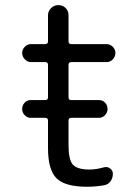

<svg xmlns="http://www.w3.org/2000/svg" viewBox="-20 -710 540 740"><path d="M97.7 -324.2H154.3Q165 -324.2 165 -335V-460Q165 -470.7 154.3 -470.7H99.6Q85.9 -470.7 75.7 -481.4Q65.4 -492.2 65.4 -505.9Q65.4 -519.5 75.7 -529.8Q85.9 -540 99.6 -540H154.3Q165 -540 165 -550.8V-651.4Q165 -667 176.8 -678.7Q188.5 -690.4 205.1 -690.4Q221.7 -690.4 232.9 -679.2Q244.1 -668 244.1 -651.4V-550.8Q244.1 -540 254.9 -540H390.6Q404.3 -540 414.6 -529.8Q424.8 -519.5 424.8 -505.9Q424.8 -492.2 415 -481.4Q405.3 -470.7 390.6 -470.7H254.9Q244.1 -470.7 244.1 -460V-335Q244.1 -324.2 254.9 -324.2H362.3Q376 -324.2 385.3 -314Q394.5 -303.7 394.5 -290Q394.5 -276.4 384.8 -266.1Q375 -255.9 362.3 -255.9H254.9Q244.1 -255.9 244.1 -245.1V-150.4Q244.1 -94.7 260.7 -75.7Q277.3 -56.6 325.2 -56.6Q350.6 -56.6 381.8 -65.4Q394.5 -68.4 404.8 -60.5Q415 -52.7 415 -40Q415 -24.4 406.2 -11.7Q397.5 1 381.8 3.9Q348.6 9.8 315.4 9.8Q231.4 9.8 198.2 -22.5Q165 -54.7 165 -139.6V-245.1Q165 -255.9 154.3 -255.9H97.7Q85 -255.9 75.2 -266.1Q65.4 -276.4 65.4 -290Q65.4 -303.7 74.7 -314Q84 -324.2 97.7 -324.2Z"/></svg>

Font: Rounded-X Mgen+ 1m regular
Style: Regular
Weight: 400
Designer: [Source Han Sans]
Ryoko NISHIZUKA  (kana & ideographs); Paul D. Hunt (Latin, Greek & Cyrillic); Wenlong ZHANG  (bopomofo
Version: Version 1.059.20150602